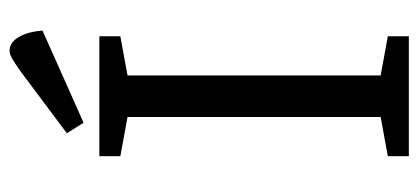

<svg xmlns="http://www.w3.org/2000/svg" viewBox="-257 -619 876 402"><g transform="rotate(-90 181.0 -418.0)"><path d="M55 0V-44L137 -59V-589L55 -604V-648H306V-604L224 -589V-59L306 -44V0ZM125 -681 103 -716 234 -814Q247 -823 257.5 -829.5Q268 -836 276 -836Q286 -836 294.5 -829Q303 -822 309.5 -806.5Q316 -791 318 -767Z"/></g></svg>

Font: Faustina
Style: Regular
Weight: 400
Designer: Alfonso Garcia
Foundry: http://www.omnibus-type.com
Version: Version 1.200